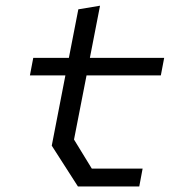

<svg xmlns="http://www.w3.org/2000/svg" viewBox="-20 -670 660 690"><path d="M260 0H480.5L492.5 -64H310L246 -168.5L291 -399H558L570 -462H303L339.5 -649.5L261.5 -636.5L227.5 -462H99.5L87.5 -399H215L166 -146.5Z"/></svg>

Font: Monaspace Krypton Light
Style: Italic
Weight: 300
Italic angle: -11°
Designer: Riley Cran & the Lettermatic Team
Foundry: Lettermatic
Version: Version 1.101 (Monaspace Krypton)